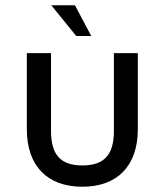

<svg xmlns="http://www.w3.org/2000/svg" viewBox="-20 -701 630 730"><path d="M327 -564 265 -681H175L270 -564H327ZM82 -499V-210C82 -71 159 9 293 9C427 9 504 -71 504 -210V-499H413V-203C413 -112 376 -72 293 -72C211 -72 174 -112 174 -203V-499H82Z"/></svg>

Font: Maven Pro
Style: Medium
Weight: 500
Designer: Joe Prince
Foundry: Joe Prince
Version: Version 1.003